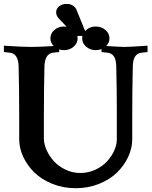

<svg xmlns="http://www.w3.org/2000/svg" viewBox="-25 -970 787 992"><path d="M658.2 -366.2V-249.5Q658.2 -204.6 637.5 -159.9Q616.7 -115.2 580.1 -79.1Q543.5 -43 487.3 -20.3Q431.2 2.4 366.2 2.4Q301.3 2.4 245.1 -20.3Q189 -43 152.3 -79.1Q115.7 -115.2 95 -159.9Q74.2 -204.6 74.2 -249.5V-366.2Q74.2 -501.5 71.3 -625.5Q69.8 -692.9 25.9 -697.8L-4.9 -701.2V-733.9Q90.3 -727.5 138.2 -727.5Q186.5 -727.5 280.8 -733.9V-701.2L250 -697.8Q206.1 -692.9 204.6 -625.5Q201.7 -501.5 201.7 -366.2V-254.4Q201.7 -226.1 215.6 -194.8Q229.5 -163.6 253.4 -137.2Q277.3 -110.8 313.5 -93.5Q349.6 -76.2 390.1 -76.2Q430.7 -76.2 466.8 -92.8Q502.9 -109.4 526.9 -135Q550.8 -160.6 564.7 -190.9Q578.6 -221.2 578.6 -249.5V-402.8Q578.6 -501.5 575.7 -625.5Q575.2 -660.6 564 -678Q552.7 -695.3 529.8 -697.8L499.5 -701.2V-733.9Q593.8 -727.5 618.2 -727.5Q643.1 -727.5 737.3 -733.9V-701.2L707 -697.8Q684.1 -695.3 672.9 -678Q661.6 -660.6 661.1 -625.5Q658.2 -501.5 658.2 -366.2ZM255.9 -728.8Q235.4 -746.6 235.4 -772Q235.4 -797.4 255.9 -815.2Q276.4 -833 305.7 -833Q335 -833 355.5 -815.2Q376 -797.4 376 -772Q376 -746.6 355.5 -728.8Q335 -710.9 305.7 -710.9Q276.4 -710.9 255.9 -728.8ZM469.7 -833Q499 -833 519.8 -815.2Q540.5 -797.4 540.5 -772Q540.5 -746.6 519.8 -728.8Q499 -710.9 469.7 -710.9Q440.9 -710.9 420.2 -728.8Q399.4 -746.6 399.4 -772Q399.4 -797.4 420.2 -815.2Q440.9 -833 469.7 -833ZM425.3 -784.2H364.3L279.3 -874Q265.1 -888.7 265.1 -905.8Q265.1 -925.3 280.5 -937.5Q295.9 -949.7 319.3 -949.7Q339.8 -949.7 352.8 -940.4Q365.7 -931.2 369.1 -921.9Q415 -809.1 425.3 -784.2Z"/></svg>

Font: Flanker
Style: Bold
Weight: 700
Designer: Flanker
Foundry: Flanker
Version: Version 2.021